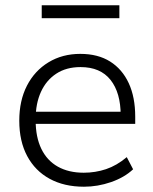

<svg xmlns="http://www.w3.org/2000/svg" viewBox="-20 -699 581 727"><path d="M298 8Q223 8 168 -22Q113 -52 83 -108Q53 -164 53 -242Q53 -318 82 -374.5Q111 -431 163.5 -463Q216 -495 284 -495Q351 -495 397 -466Q443 -437 467.5 -384Q492 -331 492 -257V-230H98V-276H455L437 -262Q437 -348 398.5 -396.5Q360 -445 285 -445Q231 -445 193 -420Q155 -395 135 -351Q115 -307 115 -249V-243Q115 -180 136.5 -135.5Q158 -91 199 -68Q240 -45 297 -45Q341 -45 381.5 -58.5Q422 -72 460 -104L484 -58Q451 -27 400.5 -9.5Q350 8 298 8ZM138 -630V-679H432V-630Z"/></svg>

Font: Nunito Sans 11pt Light
Style: Regular
Weight: 300
Version: Version 3.101;gftools[0.9.27]